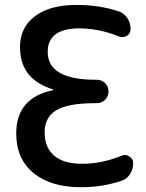

<svg xmlns="http://www.w3.org/2000/svg" viewBox="-20 -784 602 792"><path d="M314.5 -11.7Q189.5 -11.7 118.2 -70.3Q46.9 -128.9 46.9 -233.4Q46.9 -380.9 199.2 -412.1Q200.2 -412.1 200.2 -413.6Q200.2 -415 199.2 -415Q133.8 -435.5 99.6 -475.6Q62.5 -519.5 62.5 -590.8Q62.5 -670.9 124.5 -717.3Q186.5 -763.7 294.9 -763.7Q390.6 -763.7 468.8 -737.3Q491.2 -730.5 504.9 -710Q518.6 -689.5 518.6 -664.1Q518.6 -645.5 502.9 -635.7Q494.1 -630.9 484.4 -630.9Q477.5 -630.9 469.7 -633.8Q391.6 -666 308.6 -667Q176.8 -667 176.8 -570.3Q176.8 -455.1 374 -455.1H378.9Q399.4 -455.1 413.6 -440.9Q427.7 -426.8 427.7 -406.7Q427.7 -386.7 413.6 -372.6Q399.4 -358.4 378.9 -358.4H374Q259.8 -358.4 211.9 -329.1Q164.1 -299.8 164.1 -238.3Q164.1 -175.8 203.1 -142.1Q242.2 -108.4 318.4 -108.4Q400.4 -108.4 481.4 -141.6Q488.3 -144.5 495.1 -144.5Q504.9 -144.5 513.7 -138.7Q529.3 -128.9 529.3 -111.3Q529.3 -85.9 516.1 -65.4Q502.9 -44.9 480.5 -38.1Q403.3 -11.7 314.5 -11.7Z"/></svg>

Font: Gen Jyuu Gothic P Medium
Style: Regular
Weight: 500
Designer: [Source Han Sans]
Ryoko NISHIZUKA  (kana & ideographs); Paul D. Hunt (Latin, Greek & Cyrillic); Wenlong ZHANG  (bopomofo
Version: Version 1.002.20150607